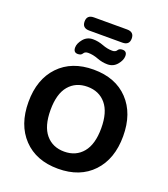

<svg xmlns="http://www.w3.org/2000/svg" viewBox="-183 -1180 1155 1317"><g transform="rotate(20 394.5 -521.0)"><path d="M395 9Q235 9 142 -89Q49 -187 49 -353Q49 -519 142 -616.5Q235 -714 395 -714Q555 -714 647.5 -616.5Q740 -519 740 -353Q740 -187 647.5 -89Q555 9 395 9ZM395 -116Q480 -116 530 -176Q580 -236 580 -353Q580 -470 530 -529.5Q480 -589 395 -589Q310 -589 260 -530Q210 -471 210 -353Q210 -235 260 -175.5Q310 -116 395 -116ZM469 -780Q431 -780 393 -794.5Q355 -809 320 -809Q296 -809 287 -793Q278 -777 254 -777Q222 -777 222 -813Q222 -843 249 -875.5Q276 -908 319 -908Q357 -908 395 -893.5Q433 -879 468 -879Q492 -879 501 -894.5Q510 -910 534 -910Q566 -910 566 -875Q566 -845 539 -812.5Q512 -780 469 -780ZM273 -955Q222 -955 222 -1003Q222 -1051 273 -1051H515Q566 -1051 566 -1003Q566 -955 515 -955Z"/></g></svg>

Font: Nunito VF Beta Light
Style: Regular
Weight: 300
Designer: Vernon Adams
Foundry: newtypography
Version: Version 3.001